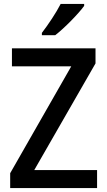

<svg xmlns="http://www.w3.org/2000/svg" viewBox="-20 -961 546 981"><path d="M410 -931V-941H290C267 -896 227 -836 194 -793V-781H262C309 -817 383 -893 410 -931ZM476 0V-92H155L468 -637V-714H41V-622H344L32 -76V0Z"/></svg>

Font: Noto Sans Lao Looped SemiCondensed Medium
Style: Regular
Weight: 500
Width: 4
Designer: Mark Frömberg, Ben Mitchell
Foundry: The Fontpad Ltd
Version: Version 1.002